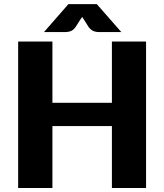

<svg xmlns="http://www.w3.org/2000/svg" viewBox="-20 -935 817 955"><path d="M536.6 -728.5H706.5V0H536.6V-308.1H240.7V0H70.3V-728.5H240.7V-423.8H536.6ZM461.4 -914.6 583.5 -775.4H471.7Q461.4 -775.4 449.7 -778.8Q436 -782.2 422.4 -798.3L397.5 -837.4Q394.5 -842.3 393.1 -844.2Q390.1 -848.1 388.7 -850.6Q387.2 -848.1 384.3 -844.2Q380.4 -838.9 379.4 -837.4L354.5 -798.3Q340.8 -781.7 327.6 -778.8Q315.9 -775.4 305.7 -775.4H198.7L320.3 -914.6Z"/></svg>

Font: Lato-ExtraBold
Style: Regular
Weight: 500
Designer: Lukasz Dziedzic with Adam Twardoch and Botio Nikoltchev
Foundry: tyPoland Lukasz Dziedzic
Version: ""